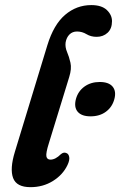

<svg xmlns="http://www.w3.org/2000/svg" viewBox="-20 -744 484 774"><path d="M348 -723.5Q389.5 -723.5 410.5 -703.8Q431.5 -684 431.5 -658.5Q431.5 -628.5 413.8 -612Q396 -595.5 369.5 -595.5Q346.5 -595.5 328.8 -606.2Q311 -617 290.5 -617Q272 -617 260 -605Q248 -593 244.5 -573Q242 -554 250.2 -534.8Q258.5 -515.5 264 -491.2Q269.5 -467 259 -433.5L177 -166.5Q164.5 -127 167 -113.8Q169.5 -100.5 183.5 -100.5Q203.5 -100.5 225.5 -122.5Q237 -132 247.5 -127Q256.5 -124 259 -111.2Q261.5 -98.5 252 -78.5Q233.5 -39.5 193.5 -14.5Q153.5 10.5 103 10.5Q46.5 10.5 32.8 -26.5Q19 -63.5 40 -132L171 -562Q196.5 -645 242.5 -684.2Q288.5 -723.5 348 -723.5ZM345 -275Q309 -275 293.2 -293.5Q277.5 -312 286 -344.5Q294.5 -376 320.2 -394.8Q346 -413.5 382 -413.5Q418.5 -413.5 434 -394.8Q449.5 -376 441 -344.5Q432.5 -312.5 407.2 -293.8Q382 -275 345 -275Z"/></svg>

Font: Fraunces 72pt SuperSoft SemiBold
Style: Italic
Weight: 600
Italic angle: -16°
Version: Version 1.000;[b76b70a41]